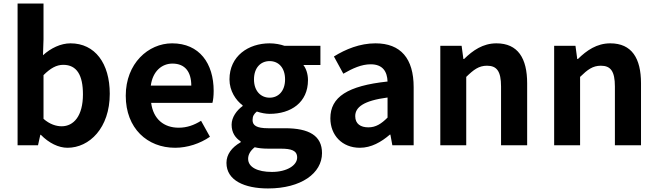

<svg xmlns="http://www.w3.org/2000/svg" viewBox="-20 -818 3702 1081"><path d="M360 14C483 14 598 -97 598 -290C598 -461 515 -574 377 -574C322 -574 266 -547 222 -507L225 -597V-798H79V0H194L207 -59H210C256 -12 310 14 360 14ZM327 -107C297 -107 260 -118 225 -149V-395C264 -434 298 -453 336 -453C413 -453 447 -394 447 -287C447 -165 395 -107 327 -107Z M966 14C1036 14 1107 -10 1162 -48L1112 -138C1072 -113 1032 -99 986 -99C903 -99 843 -147 831 -239H1176C1180 -252 1183 -279 1183 -306C1183 -461 1103 -574 949 -574C815 -574 688 -461 688 -279C688 -95 810 14 966 14ZM829 -336C840 -418 892 -460 951 -460C1023 -460 1057 -412 1057 -336Z M1489 243C1676 243 1793 157 1793 44C1793 -54 1720 -96 1585 -96H1490C1424 -96 1402 -112 1402 -142C1402 -164 1410 -177 1426 -190C1450 -182 1476 -177 1498 -177C1618 -177 1714 -241 1714 -367C1714 -402 1703 -433 1688 -452H1784V-560H1582C1559 -568 1529 -574 1498 -574C1379 -574 1272 -503 1272 -371C1272 -306 1308 -253 1346 -225V-221C1313 -197 1284 -158 1284 -116C1284 -70 1306 -41 1335 -22V-17C1284 12 1255 52 1255 99C1255 198 1357 243 1489 243ZM1498 -268C1449 -268 1410 -305 1410 -371C1410 -437 1448 -474 1498 -474C1548 -474 1585 -437 1585 -371C1585 -305 1547 -268 1498 -268ZM1511 150C1429 150 1377 123 1377 76C1377 53 1389 31 1414 11C1434 16 1458 19 1492 19H1560C1620 19 1653 29 1653 69C1653 113 1595 150 1511 150Z M2006 14C2070 14 2126 -18 2175 -60H2178L2189 0H2309V-327C2309 -489 2236 -574 2094 -574C2006 -574 1926 -541 1860 -500L1913 -403C1965 -433 2015 -456 2067 -456C2136 -456 2160 -414 2162 -359C1937 -335 1840 -272 1840 -152C1840 -57 1906 14 2006 14ZM2054 -101C2011 -101 1980 -120 1980 -164C1980 -214 2026 -251 2162 -269V-156C2127 -121 2096 -101 2054 -101Z M2459 0H2605V-385C2647 -426 2676 -448 2722 -448C2777 -448 2801 -417 2801 -331V0H2948V-349C2948 -490 2896 -574 2775 -574C2699 -574 2642 -534 2593 -486H2589L2579 -560H2459Z M3100 0H3246V-385C3288 -426 3317 -448 3363 -448C3418 -448 3442 -417 3442 -331V0H3589V-349C3589 -490 3537 -574 3416 -574C3340 -574 3283 -534 3234 -486H3230L3220 -560H3100Z"/></svg>

Font: Source Han Sans Old Style Bold
Style: Regular
Weight: 700
Designer: Ryoko NISHIZUKA (kana & ideographs); Paul D. Hunt (Latin, Greek & Cyrillic); Wenlong ZHANG (bopomofo); Sandoll Communica
Foundry: Adobe Systems Incorporated
Version: Version 1.004;PS 1.004;hotconv 1.0.81;makeotf.lib2.5.63406